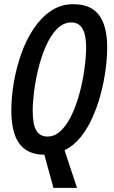

<svg xmlns="http://www.w3.org/2000/svg" viewBox="-20 -745 553 935"><path d="M240.2 169.9 195.8 7.8Q187 8.3 178.7 7.8Q106 2 70.6 -50.8Q35.2 -103.5 35.2 -208Q35.2 -272.5 47.4 -344Q59.6 -415.5 83.5 -483.2Q107.4 -550.8 143.8 -605.2Q180.2 -659.7 228.3 -692.1Q276.4 -724.6 336.9 -724.6Q421.9 -724.6 461.9 -671.9Q502 -619.1 502 -513.2Q502 -465.3 494.4 -407.5Q486.8 -349.6 471.2 -289.6Q455.6 -229.5 431.2 -174.6Q406.7 -119.6 372.8 -77.4Q338.9 -35.2 294.4 -13.2L355 169.9ZM210.4 -80.1Q248 -79.6 278.3 -110.1Q308.6 -140.6 331.3 -189.9Q354 -239.3 369.1 -297.6Q384.3 -356 391.8 -413.1Q399.4 -470.2 399.4 -515.1Q399.4 -635.7 328.1 -635.7Q288.1 -635.7 257.3 -604Q226.6 -572.3 204.1 -521.5Q181.6 -470.7 167.2 -412.4Q152.8 -354 146 -299.3Q139.2 -244.6 139.2 -207Q139.2 -137.7 157.2 -108.9Q175.3 -80.1 210.4 -80.1Z"/></svg>

Font: Open Sans Condensed SemiBold
Style: Italic
Weight: 600
Width: 3
Italic angle: -12°
Designer: Monotype Design Team
Foundry: Monotype Imaging Inc.
Version: Version 3.000; ttfautohint (v1.8.4)